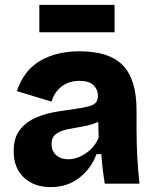

<svg xmlns="http://www.w3.org/2000/svg" viewBox="-20 -752 636 786"><path d="M187 14Q120 14 78 -25Q36 -64 36 -133Q36 -189 62 -221.5Q88 -254 128.5 -271Q169 -288 213 -295Q257 -302 293 -307Q337 -313 359 -322.5Q381 -332 381 -360Q381 -385 363 -403Q345 -421 305 -421Q263 -421 233 -398.5Q203 -376 191 -336L49 -379Q77 -463 143.5 -502.5Q210 -542 306 -542Q428 -542 483.5 -484Q539 -426 539 -300V-219Q539 -110 551 0H409Q405 -23 401 -55Q397 -87 395 -121H375Q354 -63 305 -24.5Q256 14 187 14ZM259 -100Q295 -100 331.5 -124.5Q368 -149 384 -189L382 -253Q353 -240 320 -234.5Q287 -229 257.5 -223Q228 -217 209.5 -203.5Q191 -190 191 -162Q191 -134 210 -117Q229 -100 259 -100ZM141 -620V-732H449V-620Z"/></svg>

Font: Bricolage Grotesque 10pt ExtraBold
Style: Regular
Weight: 800
Designer: Mathieu Triay
Foundry: Atelier Triay
Version: Version 1.000; ttfautohint (v1.8.4.7-5d5b);gftools[0.9.32]